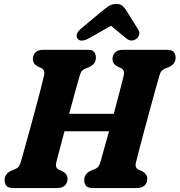

<svg xmlns="http://www.w3.org/2000/svg" viewBox="-20 -952 909 972"><path d="M265 -130.5Q261.5 -114 265.2 -105.8Q269 -97.5 279 -92.5L296.5 -85Q322 -71.5 322 -47.5Q322 -26 308.5 -13Q295 0 270.5 0H47.5Q21.5 0 12.5 -11.5Q3.5 -23 3.5 -40.5Q3.5 -58 13.2 -70Q23 -82 36.5 -87.5L54.5 -95Q67 -100 73.8 -108Q80.5 -116 86.5 -135.5Q94 -162.5 106 -205.5Q118 -248.5 132 -299.5Q146 -350.5 159.8 -401.8Q173.5 -453 185 -497Q196.5 -541 203 -570Q209.5 -597.5 189.5 -607L172.5 -615Q146.5 -628.5 146.5 -652.5Q146.5 -674 160 -687Q173.5 -700 199 -700H422Q448 -700 456.8 -688.8Q465.5 -677.5 465.5 -660Q465.5 -642 455.5 -630.2Q445.5 -618.5 432 -612.5L413 -605Q400 -599.5 394 -592Q388 -584.5 382.5 -566Q373.5 -534.5 359.2 -483.2Q345 -432 330 -376H556Q571.5 -433.5 585 -485.5Q598.5 -537.5 606.5 -570Q612.5 -597.5 592.5 -607L575.5 -615Q549.5 -628.5 549.5 -652.5Q549.5 -674 563 -687Q576.5 -700 602 -700H825Q851 -700 860 -688.5Q869 -677 869 -659.5Q868.5 -642 858.8 -630.2Q849 -618.5 835.5 -612.5L816 -605Q803.5 -599.5 797.2 -592Q791 -584.5 786 -566Q777 -535.5 763.8 -487.8Q750.5 -440 735.8 -385.2Q721 -330.5 707 -278.5Q693 -226.5 682.8 -186.8Q672.5 -147 668.5 -130.5Q664.5 -114 668.5 -105.8Q672.5 -97.5 682 -92.5L699.5 -85Q725.5 -71.5 725.5 -47.5Q725.5 -26 712 -13Q698.5 0 673.5 0H450.5Q424 0 415.2 -11.5Q406.5 -23 406.5 -40.5Q406.5 -58 416.2 -70Q426 -82 439 -87.5L457.5 -95Q470.5 -100 477.2 -108Q484 -116 489.5 -135.5Q496.5 -161 507.8 -201Q519 -241 532 -287.5H306.5Q292 -233.5 280.8 -190.8Q269.5 -148 265 -130.5ZM431 -758.5Q390 -736 373.5 -755.5Q366 -764 369 -777.8Q372 -791.5 389.5 -806.5L489 -889.5Q511.5 -908.5 529 -920.2Q546.5 -932 568.5 -932Q591 -932 602.5 -920.5Q614 -909 625.5 -889.5L679.5 -802.5Q688.5 -788 684 -775Q679.5 -762 669.5 -755Q645 -737 618 -758.5L542 -821.5Z"/></svg>

Font: Fraunces 72pt SuperSoft
Style: Bold Italic
Weight: 700
Italic angle: -16°
Version: Version 1.000;[0bf87f6ff]